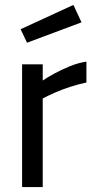

<svg xmlns="http://www.w3.org/2000/svg" viewBox="-20 -762 388 782"><path d="M70 0V-500H154V-434Q173 -447 201.5 -462.5Q230 -478 264 -492Q298 -506 332 -511V-426Q299 -419 265 -408Q231 -397 202 -384Q173 -371 154 -361V0ZM90 -588 64 -643 279 -742 312 -671Z"/></svg>

Font: Cairo Play Medium
Style: Regular
Weight: 500
Version: Version 3.119